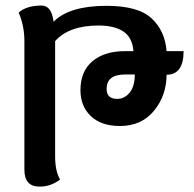

<svg xmlns="http://www.w3.org/2000/svg" viewBox="-20 -445 705 699"><path d="M406.2 -85Q433.6 -85 452.1 -107.9Q470.7 -130.9 470.7 -173.8H435.5Q368.2 -173.8 368.2 -121.6Q368.2 -85 406.2 -85ZM124 234.4Q68.8 234.4 68.8 172.9V-295.4Q68.8 -351.1 47.9 -399.4Q77.1 -424.8 131.3 -424.8Q167.5 -424.8 174.8 -367.2H176.3Q233.9 -423.8 367.7 -423.8Q483.4 -423.8 532.2 -377.9Q581.1 -332 586.4 -258.8H648.4Q648.4 -172.9 586.4 -172.9Q586.4 -98.1 541 -42.2Q495.6 13.7 416.5 13.7Q348.1 13.7 310.5 -22.5Q272.9 -58.6 272.9 -116.7Q272.9 -185.5 316.7 -222.2Q360.4 -258.8 435.1 -258.8H465.8Q461.9 -308.6 429.2 -330.3Q396.5 -352.1 338.9 -352.1Q231.4 -352.1 180.7 -295.4V123.5Q180.7 178.7 198.7 208.5Q165.5 234.4 124 234.4Z"/></svg>

Font: ALMAS
Style: Bold
Weight: 700
Designer: ALMAS Font/ by Husham Jawad Kadhim, derived from the Bainsely font by/ Paul James MIller
Foundry: High-Logic / Made with FontCreator
Version: Version 1.411;September 19, 2021;FontCreator 14.0.0.2814 32-